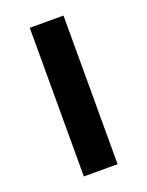

<svg xmlns="http://www.w3.org/2000/svg" viewBox="-110 -600 504 658"><g transform="rotate(-20 142.5 -271.0)"><path d="M204 0V-542H81V0Z"/></g></svg>

Font: Noto Sans New Tai Lue Semibold
Style: Regular
Weight: 600
Designer: Monotype Design Team
Foundry: Monotype Imaging Inc.
Version: Version 2.004